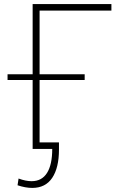

<svg xmlns="http://www.w3.org/2000/svg" viewBox="-20 -730 580 941"><path d="M140 0V-338H17V-366H140V-710H526V-678H174V-366H395V-338H174V-32H269V3Q269 92 236 141.5Q203 191 138 191Q105 191 66 178L71 145Q106 158 135 158Q185 158 210.5 117.5Q236 77 236 0Z"/></svg>

Font: Raleway ExtraLight
Style: Regular
Weight: 200
Designer: Matt McInerney, Pablo Impallari, Rodrigo Fuenzalida
Foundry: Matt McInerney, Pablo Impallari, Rodrigo Fuenzalida
Version: Version 4.026